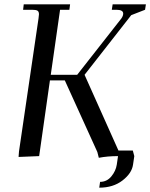

<svg xmlns="http://www.w3.org/2000/svg" viewBox="-20 -722 695 888"><path d="M65.9 3.9 67.9 -22 158.2 -637.2Q160.2 -650.9 160.2 -655.8Q160.2 -668.5 153.3 -672.6Q146.5 -676.8 127.9 -676.8H86.9L89.8 -702.1H304.2L300.8 -676.8H257.8L214.8 -376H336.9L541 -636.2Q549.8 -648.4 549.8 -659.2Q549.8 -676.8 518.1 -676.8H497.1L501 -702.1H654.8L650.9 -676.8L586.9 -651.9L371.1 -376L527.8 -25.9H594.2L601.1 0L595.2 40Q589.4 79.6 546.4 112.8Q503.4 146 439 146L442.9 119.1Q474.1 119.1 494.9 94Q515.6 68.8 520 40L525.9 0Q477.1 0 437 7.8L430.2 -19L279.8 -350.1H210.9L161.1 0Z"/></svg>

Font: Dihjauti
Style: Bold Italic
Weight: 700
Italic angle: -9°
Designer: T. Christopher White
Version: Version 3.0.0